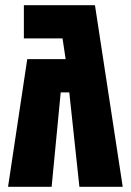

<svg xmlns="http://www.w3.org/2000/svg" viewBox="-20 -720 504 740"><path d="M72 -700H346L453 0H286L247 -364H214L179 0H11L85 -492H233L221 -572H72Z"/></svg>

Font: Tektur Condensed
Style: Bold
Weight: 700
Width: 3
Designer: Adam Jagosz
Foundry: Adam Jagosz
Version: Version 1.005;gftools[0.9.30]